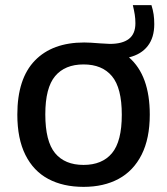

<svg xmlns="http://www.w3.org/2000/svg" viewBox="-20 -718 651 748"><path d="M563.5 -271.5Q563.5 -178.5 531.8 -115.5Q500 -52.5 442.2 -21.2Q384.5 10 305.5 10Q226 10 168.2 -20.8Q110.5 -51.5 79 -114.5Q47.5 -177.5 47.5 -271.5Q47.5 -411.5 115.8 -482Q184 -552.5 308 -552.5Q329 -552.5 371 -549Q399 -547 408 -547Q457 -547 482.2 -566.5Q507.5 -586 507.5 -627.5Q507.5 -645 505 -661Q502.5 -677 497.5 -698H570Q576 -679 578.5 -661.8Q581 -644.5 581 -624Q581 -571.5 555.5 -538.8Q530 -506 482.5 -494.5Q563.5 -424 563.5 -271.5ZM454.5 -271Q454.5 -375.5 416.2 -421.2Q378 -467 305.5 -467Q233 -467 194.8 -421.5Q156.5 -376 156.5 -272.5Q156.5 -167.5 194.5 -121.5Q232.5 -75.5 305.5 -75.5Q378 -75.5 416.2 -121.2Q454.5 -167 454.5 -271Z"/></svg>

Font: Encode Sans Semi Expanded Medium
Style: Regular
Weight: 500
Width: 6
Designer: Multiple Designers
Foundry: Impallari Type
Version: Version 2.000